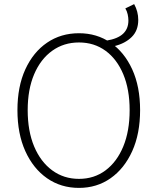

<svg xmlns="http://www.w3.org/2000/svg" viewBox="-20 -903 760 936"><path d="M537 -678 499 -705Q554 -714 580 -738.5Q606 -763 606 -803Q606 -817 602.5 -833Q599 -849 591 -862L634 -883Q644 -865 649 -845.5Q654 -826 654 -806Q654 -754 622 -722.5Q590 -691 537 -678ZM365 13Q277 13 209.5 -34Q142 -81 103.5 -166Q65 -251 65 -366Q65 -481 103.5 -565Q142 -649 209.5 -695Q277 -741 365 -741Q452 -741 519 -695Q586 -649 624.5 -565Q663 -481 663 -366Q663 -251 624.5 -166Q586 -81 519 -34Q452 13 365 13ZM365 -31Q439 -31 494.5 -72.5Q550 -114 581 -189Q612 -264 612 -366Q612 -467 581 -541Q550 -615 494.5 -655.5Q439 -696 365 -696Q291 -696 234.5 -655.5Q178 -615 146.5 -541Q115 -467 115 -366Q115 -264 146.5 -189Q178 -114 234.5 -72.5Q291 -31 365 -31Z"/></svg>

Font: Noto Sans JP ExtraLight
Style: Regular
Weight: 250
Designer: Ryoko NISHIZUKA  (kana, bopomofo & ideographs); Paul D. Hunt (Latin, Greek & Cyrillic); Sandoll Communications , Soo-you
Foundry: Adobe
Version: Version 2.004-H2;hotconv 1.0.118;makeotfexe 2.5.65603